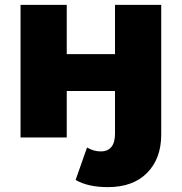

<svg xmlns="http://www.w3.org/2000/svg" viewBox="-20 -562 743 785"><path d="M420.9 203.1Q340.3 203.1 289.1 173.8L335.9 41Q362.3 57.1 393.1 57.1Q419.9 57.1 435.1 39.1Q450.2 21 450.2 -15.1V-189.9H252.9V0H64V-542H252.9V-340.8H450.2V-542H639.2V-12.2Q639.2 86.4 581.5 144.8Q523.9 203.1 420.9 203.1Z"/></svg>

Font: Montserrat ExtraBold
Style: Regular
Weight: 800
Designer: Julieta Ulanovsky
Foundry: Julieta Ulanovsky
Version: Version 9.000